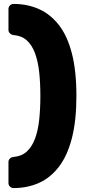

<svg xmlns="http://www.w3.org/2000/svg" viewBox="-20 -796 444 975"><path d="M49 159Q38 159 30.5 151.5Q23 144 23 133V27Q23 16 30.5 9Q38 2 48 1Q89 -2 115.5 -26Q142 -50 157.5 -91Q173 -132 179 -187.5Q185 -243 185 -309Q185 -375 179 -430Q173 -485 157.5 -526.5Q142 -568 115.5 -591.5Q89 -615 48 -618Q38 -619 30.5 -626.5Q23 -634 23 -644V-750Q23 -761 30.5 -768.5Q38 -776 49 -776Q119 -776 177.5 -750Q236 -724 279 -669Q322 -614 345 -525Q368 -436 368 -309Q368 -183 345 -94Q322 -5 279 51Q236 107 177.5 133Q119 159 49 159Z"/></svg>

Font: Rubik Light ExtraBold
Style: Regular
Weight: 800
Version: Version 2.104